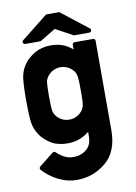

<svg xmlns="http://www.w3.org/2000/svg" viewBox="-95 -736 710 999"><g transform="rotate(-10 259.5 -236.0)"><path d="M329.6 -34.7Q305.7 -15.1 276.9 -4.6Q248 5.9 216.3 5.9Q164.1 5.9 130.4 -14.2Q114.7 -23.4 101.6 -34.9Q88.4 -46.4 79.6 -57.1Q57.1 -86.4 48.8 -118.7Q44.4 -134.3 42.5 -167.7Q40.5 -201.2 40.5 -252.4Q40.5 -303.7 42.5 -337.2Q44.4 -370.6 48.8 -386.2Q57.1 -419.9 79.6 -448.2Q87.9 -459 101.1 -469.7Q114.3 -480.5 130.4 -490.7Q147.9 -500.5 169.7 -506.1Q191.4 -511.7 216.3 -511.7Q248.5 -511.7 276.1 -502Q303.7 -492.2 329.6 -470.2V-494.6Q329.6 -500 332.8 -503.2Q335.9 -506.3 341.3 -506.3H438.5Q443.4 -506.3 446.8 -503.2Q450.2 -500 450.2 -494.6V-22.5Q450.2 91.8 382.3 147Q315.4 201.7 229 201.7Q179.7 201.7 132.3 177.7Q85 154.3 51.8 116.7Q48.3 112.8 48.8 107.9Q49.3 103 53.2 99.6L128.9 39.6Q132.3 36.6 137 36.9Q141.6 37.1 144.5 40.5Q161.1 57.1 183.3 69.1Q205.6 81.1 231 81.1Q274.4 81.1 302.2 56.6Q329.6 33.7 329.6 -11.7ZM161.1 -252.4Q161.1 -225.1 161.9 -206.1Q162.6 -187 164.1 -177.2Q167 -160.2 177.7 -147Q182.1 -141.1 188.5 -135.5Q194.8 -129.9 203.1 -125Q211.4 -120.1 222.2 -117.2Q232.9 -114.3 246.1 -114.3Q257.8 -114.3 268.1 -117.2Q278.3 -120.1 286.9 -125Q295.4 -129.9 302 -135.7Q308.6 -141.6 313 -147Q323.7 -161.1 326.2 -177.2Q328.1 -186.5 328.9 -205.6Q329.6 -224.6 329.6 -252.4Q329.6 -280.3 328.9 -299.1Q328.1 -317.9 326.2 -327.6Q323.7 -345.2 313 -358.9L313.5 -358.4Q309.1 -363.8 302.7 -369.6Q296.4 -375.5 287.8 -380.1Q279.3 -384.8 268.8 -387.9Q258.3 -391.1 246.1 -391.1Q232.9 -391.1 222.4 -387.9Q211.9 -384.8 203.6 -380.1Q195.3 -375.5 189 -369.6Q182.6 -363.8 178.2 -358.4Q167 -344.2 164.1 -328.1Q162.6 -318.4 161.9 -299.1Q161.1 -279.8 161.1 -252.4ZM87.4 -542Q83 -542 80.1 -544.2Q77.1 -546.4 75.9 -549.8Q74.7 -553.2 75.7 -556.9Q76.7 -560.5 80.1 -563L220.2 -674.3H290L432.1 -563Q435.5 -560.5 436.3 -556.9Q437 -553.2 436 -549.8Q435.1 -546.4 432.1 -544.2Q429.2 -542 424.8 -542H344.2L251.5 -592.3Q231 -579.6 209.5 -567.1Q188 -554.7 168 -542Z"/></g></svg>

Font: Alte DIN 1451 Mittelschrift
Style: Bold
Weight: 700
Designer: Peter Wiegel
Foundry: Peter Wiegel
Version: Version 1.003